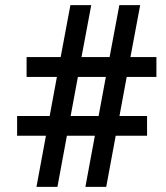

<svg xmlns="http://www.w3.org/2000/svg" viewBox="-20 -731 650 751"><path d="M351.1 -200.2H241.7L204.6 0H122.6L159.7 -200.2H46.9V-277.3H174.3L202.6 -430.2H84V-507.8H217.3L255.4 -710.9H336.9L298.8 -507.8H408.7L446.8 -710.9H528.3L490.2 -507.8H591.8V-430.2H475.6L447.3 -277.3H555.2V-200.2H432.6L395.5 0H314ZM256.3 -277.3H365.7L394 -430.2H284.7Z"/></svg>

Font: Vazir Medium FD-UI
Style: Medium-FD-UI
Weight: 500
Designer: Saber Rastikerdar
Foundry: Saber Rastikerdar
Version: Version 30.1.0